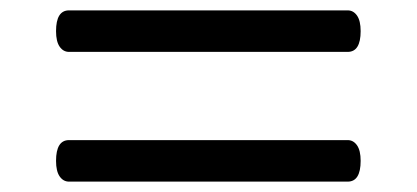

<svg xmlns="http://www.w3.org/2000/svg" viewBox="-20 -623 803 370"><path d="M113 -523Q102 -523 95 -533Q88 -543 88 -563Q88 -603 113 -603H650Q661 -603 668 -593Q675 -583 675 -563Q675 -523 650 -523ZM113 -273Q102 -273 95 -283Q88 -293 88 -313Q88 -353 113 -353H650Q661 -353 668 -343Q675 -333 675 -313Q675 -273 650 -273Z"/></svg>

Font: Playwrite AT
Style: Regular
Weight: 400
Designer: Veronika Burian, José Scaglione
Foundry: TypeTogether
Version: Version 1.002